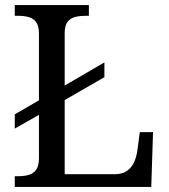

<svg xmlns="http://www.w3.org/2000/svg" viewBox="-20 -734 663 754"><path d="M38 0V-42H51Q74 -42 92.5 -47Q111 -52 122 -67.5Q133 -83 133 -114V-283L38 -229V-285L133 -340V-600Q133 -632 122 -647Q111 -662 92.5 -667Q74 -672 51 -672H38V-714H329V-672H316Q294 -672 275.5 -667.5Q257 -663 245.5 -648.5Q234 -634 234 -604V-398L390 -489V-431L234 -341V-50H431Q461 -50 479.5 -63.5Q498 -77 507 -98Q516 -119 519 -140L529 -215H581L574 0Z"/></svg>

Font: Noto Serif Kannada
Style: Regular
Weight: 400
Designer: Universal Thirst, Indian Type Foundry and the Monotype Design Team
Foundry: Monotype Imaging Inc.
Version: Version 2.003